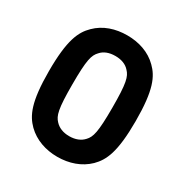

<svg xmlns="http://www.w3.org/2000/svg" viewBox="-167 -846 953 991"><g transform="rotate(30 309.5 -350.0)"><path d="M309 12C379 12 444 -10 491 -56C537 -102 568 -165 568 -350C568 -535 537 -599 491 -644C444 -691 379 -712 310 -712C240 -712 175 -691 128 -644C82 -599 51 -535 51 -350C51 -165 82 -102 128 -56C175 -10 240 12 309 12ZM309 -111C273 -111 244 -123 225 -144C200 -170 190 -204 190 -350C190 -497 200 -530 225 -556C244 -578 273 -589 310 -589C346 -589 375 -578 394 -556C419 -530 429 -497 429 -350C429 -204 419 -170 394 -144C375 -123 346 -111 309 -111Z"/></g></svg>

Font: Finlandica SemiBold
Style: Regular
Weight: 600
Designer: Niklas Ekholm, Juho Hiilivirta, Jaakko Suomalainen
Foundry: Helsinki Type Studio
Version: Version 2.000;Glyphs 3.2 (3202)